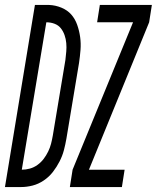

<svg xmlns="http://www.w3.org/2000/svg" viewBox="-62 -755 633 775"><path d="M-42 0 79 -735H136Q162 -734 186 -724Q210 -714 225.5 -696.5Q241 -679 249.5 -655Q258 -631 261.5 -605.5Q265 -580 263 -554Q261 -528 257 -501L206 -195Q202 -172 196 -149Q190 -126 178.5 -103.5Q167 -81 151.5 -61Q136 -41 114.5 -26.5Q93 -12 69.5 -6Q46 0 23 0ZM26 -70Q42 -70 58.5 -74.5Q75 -79 89.5 -89.5Q104 -100 114.5 -114Q125 -128 132.5 -143.5Q140 -159 144 -174.5Q148 -190 151 -207L202 -513Q204 -530 205.5 -547Q207 -564 205.5 -581Q204 -598 198.5 -613.5Q193 -629 183.5 -641Q174 -653 158.5 -659Q143 -665 125 -665ZM220 0 231 -70 475 -665H330L341 -735H551L540 -665L297 -70H441L430 0Z"/></svg>

Font: Iosevka
Style: Italic
Weight: 400
Italic angle: -9°
Monospace: yes
Designer: Belleve Invis
Foundry: Belleve Invis
Version: Version 32.5.0; ttfautohint (v1.8.4)